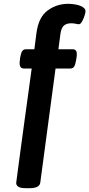

<svg xmlns="http://www.w3.org/2000/svg" viewBox="-20 -779 468 1006"><path d="M115 207Q87 207 75.5 199Q64 191 65 178Q69 146 76 94.5Q83 43 91.5 -21Q100 -85 109.5 -154Q119 -223 128.5 -291.5Q138 -360 146 -420H105Q81 -420 83 -453Q84 -476 90.5 -498.5Q97 -521 116 -521H160L171 -606Q182 -689 229.5 -724Q277 -759 338 -759Q357 -759 378 -755Q399 -751 413.5 -742Q428 -733 428 -720Q428 -713 423 -697Q418 -681 410 -666.5Q402 -652 393 -652Q387 -652 377 -654.5Q367 -657 352 -657Q330 -657 316 -646Q302 -635 297 -604L286 -521H361Q372 -521 378 -513.5Q384 -506 382 -486Q380 -465 374 -442.5Q368 -420 349 -420H271L191 178Q187 207 135 207Z"/></svg>

Font: Asap Semi Expanded Semi Expanded SemiBold
Style: Italic
Weight: 600
Width: 6
Italic angle: -6°
Designer: Pablo Cosgaya
Foundry: Omnibus-Type
Version: Version 3.001; ttfautohint (v1.8.4.7-5d5b)